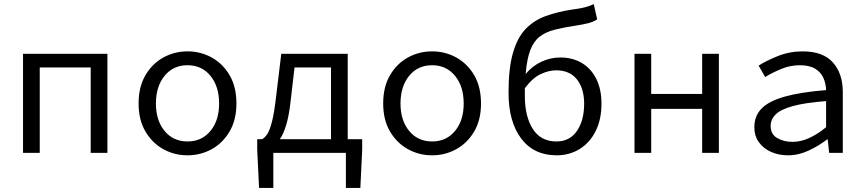

<svg xmlns="http://www.w3.org/2000/svg" viewBox="-20 -750 4240 942"><path d="M93 0V-486H507V0H425V-419H175V0Z M900 12Q836 12 781.5 -18Q727 -48 693.5 -105Q660 -162 660 -242Q660 -324 693.5 -381Q727 -438 781.5 -468Q836 -498 900 -498Q964 -498 1018.5 -468Q1073 -438 1106.5 -381Q1140 -324 1140 -242Q1140 -162 1106.5 -105Q1073 -48 1018.5 -18Q964 12 900 12ZM900 -56Q970 -56 1012.5 -107.5Q1055 -159 1055 -242Q1055 -326 1012.5 -378Q970 -430 900 -430Q830 -430 787.5 -378Q745 -326 745 -242Q745 -159 787.5 -107.5Q830 -56 900 -56Z M1406 -255Q1398 -183 1384.5 -138Q1371 -93 1353 -67H1604V-419H1425ZM1251 172 1242 -15V-67H1266Q1280 -75 1291.5 -92.5Q1303 -110 1314 -151.5Q1325 -193 1334 -271L1360 -486H1686V-67H1757V-15L1748 172H1677V0H1321V172Z M2100 12Q2036 12 1981.5 -18Q1927 -48 1893.5 -105Q1860 -162 1860 -242Q1860 -324 1893.5 -381Q1927 -438 1981.5 -468Q2036 -498 2100 -498Q2164 -498 2218.5 -468Q2273 -438 2306.5 -381Q2340 -324 2340 -242Q2340 -162 2306.5 -105Q2273 -48 2218.5 -18Q2164 12 2100 12ZM2100 -56Q2170 -56 2212.5 -107.5Q2255 -159 2255 -242Q2255 -326 2212.5 -378Q2170 -430 2100 -430Q2030 -430 1987.5 -378Q1945 -326 1945 -242Q1945 -159 1987.5 -107.5Q2030 -56 2100 -56Z M2555 -279Q2555 -179 2594 -117.5Q2633 -56 2710 -56Q2775 -56 2810.5 -107.5Q2846 -159 2846 -241Q2846 -316 2810.5 -360.5Q2775 -405 2709 -405Q2672 -405 2632 -386Q2592 -367 2555 -317Q2555 -308 2555 -298.5Q2555 -289 2555 -279ZM2711 12Q2599 12 2537 -70.5Q2475 -153 2475 -295Q2475 -416 2497 -491.5Q2519 -567 2560 -609Q2601 -651 2658 -671.5Q2715 -692 2786 -703Q2816 -707 2833.5 -710.5Q2851 -714 2864.5 -718.5Q2878 -723 2893 -730L2910 -655Q2890 -642 2863 -635.5Q2836 -629 2803 -624Q2744 -615 2700.5 -604Q2657 -593 2627.5 -570Q2598 -547 2581.5 -503.5Q2565 -460 2559 -387Q2592 -427 2637 -447.5Q2682 -468 2729 -468Q2789 -468 2834.5 -441Q2880 -414 2905.5 -363Q2931 -312 2931 -241Q2931 -164 2902.5 -107Q2874 -50 2824 -19Q2774 12 2711 12Z M3093 0V-486H3175V-289H3425V-486H3507V0H3425V-216H3175V0Z M3846 12Q3801 12 3763.5 -4.5Q3726 -21 3703.5 -52Q3681 -83 3681 -126Q3681 -181 3716.5 -217.5Q3752 -254 3830 -276Q3908 -298 4033 -308Q4032 -341 4019.5 -368.5Q4007 -396 3979 -413Q3951 -430 3904 -430Q3857 -430 3812.5 -411.5Q3768 -393 3734 -372L3702 -428Q3739 -452 3796.5 -475Q3854 -498 3918 -498Q4018 -498 4066.5 -443.5Q4115 -389 4115 -298V0H4048L4041 -66H4038Q3998 -35 3948 -11.5Q3898 12 3846 12ZM3868 -54Q3909 -54 3950.5 -73Q3992 -92 4033 -126V-254Q3929 -246 3869.5 -229.5Q3810 -213 3785.5 -188.5Q3761 -164 3761 -132Q3761 -91 3793.5 -72.5Q3826 -54 3868 -54Z"/></svg>

Font: SauceCodePro NFM
Style: Regular
Weight: 400
Monospace: yes
Designer: Paul D. Hunt, Teo Tuominen
Foundry: Adobe
Version: Version 2.042;hotconv 1.1.0;makeotfexe 2.6.0;Nerd Fonts 3.3.